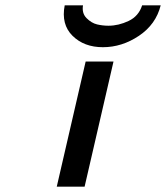

<svg xmlns="http://www.w3.org/2000/svg" viewBox="-20 -704 626 724"><path d="M224 -684H293Q288 -654 306.5 -635.5Q325 -617 346 -612Q367 -607 389 -607Q427 -607 465 -625Q503 -643 516 -684H586Q568 -612 504 -569Q440 -526 368 -526Q297 -526 253.5 -569Q210 -612 224 -684ZM194 0 303 -472H408L299 0Z"/></svg>

Font: Coval
Style: Medium Italic
Weight: 500
Foundry: Context Ltd
Version: Version 001.000